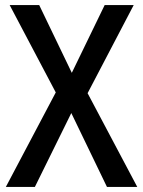

<svg xmlns="http://www.w3.org/2000/svg" viewBox="-20 -734 562 754"><path d="M519 0H400L260 -290L117 0H3L199 -371L18 -714H134L262 -448L391 -714H505L324 -368Z"/></svg>

Font: Noto Sans Display SemiCondensed Medium
Style: Regular
Weight: 500
Width: 4
Designer: Monotype Design Team
Foundry: Monotype Imaging Inc.
Version: Version 2.003